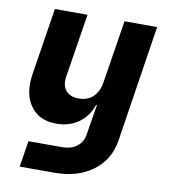

<svg xmlns="http://www.w3.org/2000/svg" viewBox="-82 -620 764 869"><g transform="rotate(10 300.0 -185.0)"><path d="M67 180 86 60H241Q283 60 309.5 39Q336 18 341 -19L344 -40L363 -155H359Q341 -101 298 -70.5Q255 -40 196 -40Q116 -40 76.5 -96Q37 -152 52 -245L100 -550H250L204 -260Q197 -217 216.5 -193.5Q236 -170 276 -170Q316 -170 341.5 -193.5Q367 -217 374 -260L420 -550H570L487 -14Q473 76 403 128Q333 180 227 180Z"/></g></svg>

Font: JetBrains Mono ExtraBold
Style: Italic
Weight: 800
Italic angle: -9°
Monospace: yes
Designer: Philipp Nurullin, Konstantin Bulenkov
Foundry: JetBrains
Version: Version 2.305; ttfautohint (v1.8.4.7-5d5b)